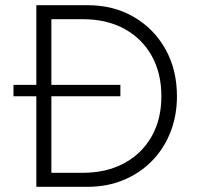

<svg xmlns="http://www.w3.org/2000/svg" viewBox="-20 -720 758 740"><path d="M120 0V-349H32V-393H120V-700H318Q417.5 -700 495.2 -655Q573 -610 617.5 -530.8Q662 -451.5 662 -349Q662 -273.5 636.5 -209.5Q611 -145.5 564.8 -98.8Q518.5 -52 455.5 -26Q392.5 0 318 0ZM178 -54H299Q390.5 -54 458.8 -91Q527 -128 564.5 -194.2Q602 -260.5 602 -349Q602 -438.5 564.5 -505.2Q527 -572 459 -609Q391 -646 299 -646H178V-393H444V-349H178Z"/></svg>

Font: Geologica Thin
Style: Regular
Weight: 100
Designer: Sindre Bremnes, Frode Helland
Foundry: Monokrom Skriftforlag AS
Version: Version 1.010; ttfautohint (v1.8.4.7-5d5b);gftools[0.9.28]